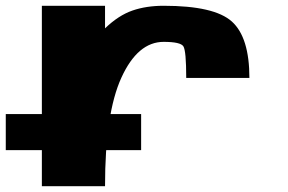

<svg xmlns="http://www.w3.org/2000/svg" viewBox="-20 -645 997 665"><path d="M546.9 -625Q722.7 -625 783.2 -570.3Q843.8 -515.6 843.8 -375H625Q625 -468.8 615.2 -484.4Q605.5 -500 546.9 -500Q457 -500 400.4 -376Q343.8 -252 343.8 0H125V-625H343.8V-546.9Q390.6 -591.8 438.5 -608.4Q486.3 -625 546.9 -625ZM468.8 -250V-125H0V-250Z"/></svg>

Font: CraftyPE
Style: Regular
Weight: 400
Designer: Erek Butcher
Foundry: Haunted Coop
Version: Version 0.018;April 4, 2024;FontCreator 15.0.0.2962 64-bit